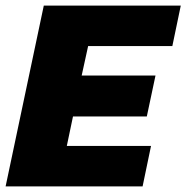

<svg xmlns="http://www.w3.org/2000/svg" viewBox="-31 -664 664 684"><path d="M-11 0 125 -644H613L583 -500H283L260 -395H523L492 -249H229L207 -144H507L477 0Z"/></svg>

Font: Kanit
Style: Bold Italic
Weight: 700
Italic angle: -12°
Designer: Katatrad Team
Foundry: CadsonDemak
Version: Version 2.000; ttfautohint (v1.8.3)